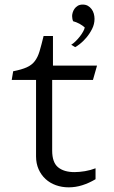

<svg xmlns="http://www.w3.org/2000/svg" viewBox="-20 -802 496 832"><path d="M136.2 -455.6H30.8L37.1 -493.2Q74.2 -500.5 95.9 -510.3Q117.7 -520 130.6 -536.9Q143.6 -553.7 151.4 -579.8Q159.2 -606 168.9 -646H209.5V-517.6H400.4L382.8 -455.6H206.1V-149.4Q206.1 -98.1 231.7 -77.1Q257.3 -56.2 302.7 -56.2Q323.7 -56.2 348.4 -60.3Q373 -64.5 394 -72.8V-25.4Q365.2 -8.3 336.4 0.7Q307.6 9.8 277.8 9.8Q248 9.8 222.2 0.5Q196.3 -8.8 177.2 -26.4Q158.2 -43.9 147.2 -68.8Q136.2 -93.8 136.2 -124.5ZM288.6 -607.9Q297.9 -613.8 307.9 -623.5Q317.9 -633.3 326.2 -644Q334.5 -654.8 340.3 -665.3Q346.2 -675.8 347.2 -683.1Q343.3 -686.5 337.4 -690.9Q331.5 -695.3 324.5 -699Q317.4 -702.6 310.3 -705.6Q303.2 -708.5 296.9 -710Q294.4 -715.3 293.5 -721.9Q292.5 -728.5 292.5 -732.4Q292.5 -738.8 294.9 -747.3Q297.4 -755.9 302.7 -763.7Q308.1 -771.5 316.9 -776.9Q325.7 -782.2 338.4 -782.2Q351.1 -782.2 360.6 -776.9Q370.1 -771.5 376.7 -762.7Q383.3 -753.9 386.5 -742.7Q389.6 -731.4 389.6 -720.2Q389.6 -697.3 378.9 -676.3Q368.2 -655.3 354 -638.7Q339.8 -622.1 325.9 -611.3Q312 -600.6 305.7 -597.7Z"/></svg>

Font: Proza Libre
Style: Light
Weight: 300
Designer: Jasper de Waard
Foundry: Jasper de Waard
Version: Version 1.000; ttfautohint (v1.4.1.8-43bc)